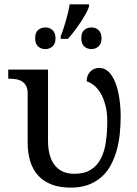

<svg xmlns="http://www.w3.org/2000/svg" viewBox="-20 -858 633 888"><path d="M307.1 9.8Q256.8 9.8 219.5 -4.4Q182.1 -18.6 157.2 -45.4Q132.3 -72.3 120.1 -111.1Q107.9 -149.9 107.9 -199.2V-425.8Q107.9 -447.8 100.6 -461.2Q93.3 -474.6 81.1 -481.9Q68.8 -489.3 53.2 -491.7Q37.6 -494.1 21 -494.1H18.1V-536.1H202.1V-208Q202.1 -132.3 233.6 -93.3Q265.1 -54.2 323.2 -54.2Q369.6 -54.2 399.2 -72.5Q428.7 -90.8 445.8 -123.3Q462.9 -155.8 469.5 -200.2Q476.1 -244.6 476.1 -296.9Q476.1 -338.9 467.5 -371.3Q459 -403.8 445.3 -426.8Q431.6 -449.7 414.6 -463.4Q397.5 -477.1 380.9 -481.9Q380.9 -496.6 385.5 -508.1Q390.1 -519.5 398.2 -527.6Q406.2 -535.6 416.7 -539.8Q427.2 -543.9 439 -543.9Q464.8 -543.9 483.6 -524.7Q502.4 -505.4 514.4 -473.6Q526.4 -441.9 532.2 -401.6Q538.1 -361.3 538.1 -319.8Q538.1 -277.3 533.7 -236.3Q529.3 -195.3 518.6 -158.7Q507.8 -122.1 490.7 -91.3Q473.6 -60.5 447.8 -38.1Q421.9 -15.6 387.2 -2.9Q352.5 9.8 307.1 9.8ZM142.6 -681.2Q142.6 -707.5 156.2 -719.2Q169.9 -731 189.9 -731Q199.2 -731 207.8 -728Q216.3 -725.1 222.7 -719Q229 -712.9 232.9 -703.6Q236.8 -694.3 236.8 -681.2Q236.8 -655.3 222.7 -643.1Q208.5 -630.9 189.9 -630.9Q169.9 -630.9 156.2 -643.1Q142.6 -655.3 142.6 -681.2ZM356 -681.2Q356 -707.5 369.6 -719.2Q383.3 -731 402.8 -731Q412.1 -731 420.7 -728Q429.2 -725.1 435.5 -719Q441.9 -712.9 445.8 -703.6Q449.7 -694.3 449.7 -681.2Q449.7 -655.3 435.5 -643.1Q421.4 -630.9 402.8 -630.9Q383.3 -630.9 369.6 -643.1Q356 -655.3 356 -681.2ZM260.7 -690.9Q266.6 -704.6 272.7 -723.1Q278.8 -741.7 284.7 -762Q290.5 -782.2 295.2 -802Q299.8 -821.8 301.8 -837.9H391.6V-828.1Q388.7 -815.9 377.9 -796.4Q367.2 -776.9 352.8 -755.1Q338.4 -733.4 322.8 -712.9Q307.1 -692.4 293.9 -678.2H260.7Z"/></svg>

Font: Droid Serif
Style: Regular
Weight: 400
Designer: Monotype Design team
Foundry: Monotype Imaging Inc.
Version: Version 1.03